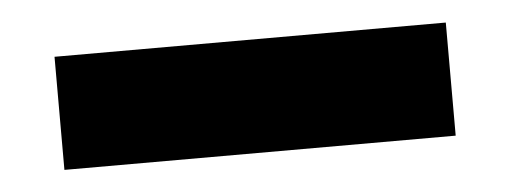

<svg xmlns="http://www.w3.org/2000/svg" viewBox="-26 -45 583 219"><g transform="rotate(-5 265.0 65.0)"><path d="M41 129.5V0H489V129.5Z"/></g></svg>

Font: Encode Sans Condensed ExtraBold
Style: Regular
Weight: 800
Width: 3
Designer: Multiple Designers
Foundry: Impallari Type
Version: Version 3.000; ttfautohint (v1.8.3) -l 8 -r 50 -G 200 -x 14 